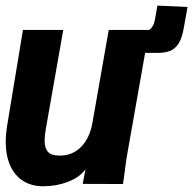

<svg xmlns="http://www.w3.org/2000/svg" viewBox="-22 -657 690 686"><path d="M-1.5 -150Q-1.5 -176 3 -205L60 -550H204L142 -198Q137.5 -173.5 137.5 -154Q137.5 -127 149.8 -114Q162 -101 190.5 -101Q237.5 -101 268 -132.5Q298.5 -164 308 -217L366.5 -550H511Q518.5 -555 524 -564.5Q529.5 -574 531.5 -587L540.5 -637L648 -632L634.5 -556.5Q628.5 -521.5 616.5 -502.2Q604.5 -483 586.5 -475.5Q568.5 -468 541.5 -468H505H496.5L434 -114Q428 -81.5 423 -39L417.5 0.5L273.5 0L283.5 -52.5Q263 -23.5 221.2 -7.5Q179.5 8.5 132.5 8.5Q91.5 8.5 61.2 -10.2Q31 -29 14.8 -64.8Q-1.5 -100.5 -1.5 -150Z"/></svg>

Font: JuliaMono ExtraBold
Style: Italic
Weight: 800
Italic angle: -9°
Monospace: yes
Designer: cormullion
Foundry: corm
Version: Version 0.057; ttfautohint (v1.8.4)